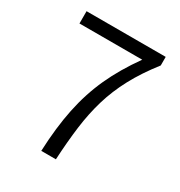

<svg xmlns="http://www.w3.org/2000/svg" viewBox="-154 -746 800 853"><g transform="rotate(30 246.0 -319.0)"><path d="M180 0Q185 -122 205 -219Q225 -316 264 -401.5Q303 -487 366 -575H44V-638H450V-594Q393 -521 357 -453.5Q321 -386 300.5 -317Q280 -248 270 -171Q260 -94 255 0Z"/></g></svg>

Font: Assistant ExtraLight
Style: Regular
Weight: 400
Version: Version 3.000